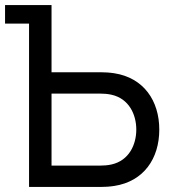

<svg xmlns="http://www.w3.org/2000/svg" viewBox="-25 -740 676 760"><path d="M374.5 0C388.5 0 409 -1 427.5 -4C544 -22 605.5 -112.5 605.5 -227C605.5 -341.5 543.5 -432 427.5 -450C409 -453 388 -454 374.5 -454H179V-720H-5V-646.5H90V0ZM179 -369.5H371.5C384 -369.5 401.5 -368.5 416.5 -365C485.5 -349.5 514.5 -287 514.5 -227C514.5 -167 485.5 -104.5 416.5 -89C401.5 -85.5 384 -84.5 371.5 -84.5H179Z"/></svg>

Font: Hauora Medium
Style: Regular
Weight: 500
Designer: Wayne Shih
Foundry: WCYS
Version: Version 1.001;hotconv 1.0.109;makeotfexe 2.5.65596